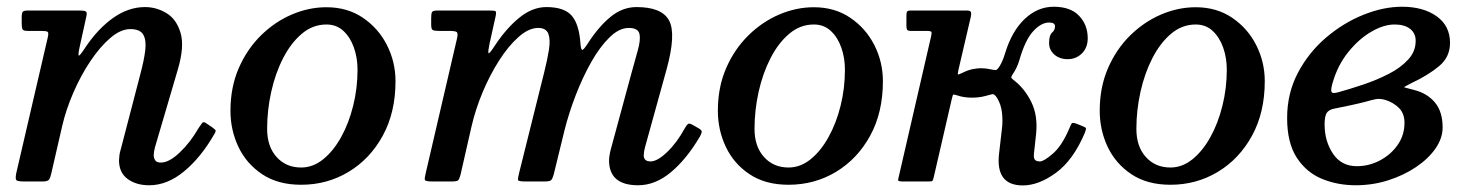

<svg xmlns="http://www.w3.org/2000/svg" viewBox="-20 -552 4498 584"><path d="M64.5 -520H220.5Q238.5 -520 242 -516.5Q245.5 -513 242 -499L222 -408Q217 -384.5 219.8 -383Q222.5 -381.5 239.5 -407.5Q278 -465 324.5 -497.8Q371 -530.5 421 -530.5Q456 -530.5 486.5 -512Q517 -493.5 529.2 -452Q541.5 -410.5 521 -341L451.5 -104.5Q447.5 -89.5 447.5 -80Q447.5 -72 451.8 -64.8Q456 -57.5 469.5 -57.5Q494.5 -57.5 527 -88.5Q559.5 -119.5 584 -162.5Q590.5 -172.5 594.8 -177.8Q599 -183 606.5 -177.5L624.5 -165.5Q632 -160 635 -157Q638 -154 631.5 -143.5Q591.5 -73.5 540.2 -31Q489 11.5 434 11.5Q394 11.5 368 -7.8Q342 -27 342 -64.5Q342 -69.5 343.2 -79.5Q344.5 -89.5 347 -96.5L407 -327Q418 -368 421.8 -398.8Q425.5 -429.5 415.8 -446.5Q406 -463.5 376.5 -463.5Q347 -463.5 315.5 -436.5Q284 -409.5 254.8 -365.8Q225.5 -322 203 -270Q180.5 -218 169 -168L136 -24.5Q133.5 -12.5 129.5 -6.2Q125.5 0 109.5 0H55.5Q33.5 0 29.8 -4Q26 -8 29.5 -25.5L125.5 -439Q128.5 -452.5 124.8 -455.2Q121 -458 104.5 -458H64Q51.5 -458 48.8 -462.5Q46 -467 46 -480V-500Q46 -512.5 49.2 -516.2Q52.5 -520 64.5 -520Z M681 -215Q681 -286.5 706 -344.2Q731 -402 773.2 -443.8Q815.5 -485.5 867.5 -507.8Q919.5 -530 973 -530Q1036.5 -530 1083.8 -498Q1131 -466 1157 -414.8Q1183 -363.5 1183 -305Q1183 -210 1144.2 -139.2Q1105.5 -68.5 1040.2 -29.2Q975 10 896 10Q825.5 10 777.5 -22Q729.5 -54 705.2 -105.2Q681 -156.5 681 -215ZM792.5 -160Q792.5 -106.5 821.2 -74.5Q850 -42.5 896 -42.5Q932 -42.5 963 -67.5Q994 -92.5 1017.5 -134.8Q1041 -177 1054.2 -230.2Q1067.5 -283.5 1067.5 -340Q1067.5 -376 1056.5 -407.2Q1045.5 -438.5 1024.5 -458Q1003.5 -477.5 973 -477.5Q931.5 -477.5 898.2 -449.5Q865 -421.5 841.2 -375.2Q817.5 -329 805 -272.8Q792.5 -216.5 792.5 -160Z M1311 -520H1467Q1483 -520 1486.8 -518.2Q1490.5 -516.5 1487.5 -502.5L1469 -419Q1464 -395 1465.8 -390.5Q1467.5 -386 1486 -414.5Q1520.5 -466.5 1560 -498.5Q1599.5 -530.5 1642 -530.5Q1696 -530.5 1718.8 -504.5Q1741.5 -478.5 1745.5 -420Q1747 -400.5 1751 -400.2Q1755 -400 1767 -418.5Q1799.5 -469.5 1836.2 -500Q1873 -530.5 1916 -530.5Q1993.5 -530.5 2015.2 -489.5Q2037 -448.5 2007.5 -341L1942 -104.5Q1938 -89.5 1938 -80Q1938 -61 1958.5 -61Q1979.5 -61 2009.2 -89.5Q2039 -118 2063 -162Q2068.5 -171.5 2072.5 -174.8Q2076.5 -178 2087 -172L2102 -163.5Q2113 -157.5 2114.2 -153.2Q2115.5 -149 2108.5 -136Q2068 -67.5 2020.5 -28Q1973 11.5 1921 11.5Q1832.5 11.5 1832.5 -64.5Q1832.5 -69.5 1834 -79.5Q1835.5 -89.5 1837.5 -96.5L1900 -327Q1911 -367.5 1920 -399Q1929 -430.5 1925 -448.8Q1921 -467 1892.5 -467Q1863 -467 1833.8 -438.2Q1804.5 -409.5 1778.2 -363Q1752 -316.5 1731 -262Q1710 -207.5 1697 -155.5L1664 -20.5Q1660.5 -8 1656.2 -4Q1652 0 1636 0H1579.5Q1557 0 1555.8 -4.2Q1554.5 -8.5 1559 -26L1635 -331Q1645 -370.5 1649.8 -401.2Q1654.5 -432 1647.8 -449.5Q1641 -467 1617 -467Q1588.5 -467 1557.8 -440Q1527 -413 1498.8 -369Q1470.5 -325 1448.2 -272Q1426 -219 1414 -166.5L1381 -21.5Q1377.5 -8 1374 -4Q1370.5 0 1353 0H1297Q1273.5 0 1272.2 -5Q1271 -10 1275.5 -28L1370 -434.5Q1373.5 -450 1369.8 -454Q1366 -458 1346.5 -458H1314.5Q1300.5 -458 1296 -460.8Q1291.5 -463.5 1291.5 -477.5V-497Q1291.5 -511 1294.2 -515.5Q1297 -520 1311 -520Z M2163.5 -215Q2163.5 -286.5 2188.5 -344.2Q2213.5 -402 2255.8 -443.8Q2298 -485.5 2350 -507.8Q2402 -530 2455.5 -530Q2519 -530 2566.2 -498Q2613.5 -466 2639.5 -414.8Q2665.5 -363.5 2665.5 -305Q2665.5 -210 2626.8 -139.2Q2588 -68.5 2522.8 -29.2Q2457.5 10 2378.5 10Q2308 10 2260 -22Q2212 -54 2187.8 -105.2Q2163.5 -156.5 2163.5 -215ZM2275 -160Q2275 -106.5 2303.8 -74.5Q2332.5 -42.5 2378.5 -42.5Q2414.5 -42.5 2445.5 -67.5Q2476.5 -92.5 2500 -134.8Q2523.5 -177 2536.8 -230.2Q2550 -283.5 2550 -340Q2550 -376 2539 -407.2Q2528 -438.5 2507 -458Q2486 -477.5 2455.5 -477.5Q2414 -477.5 2380.8 -449.5Q2347.5 -421.5 2323.8 -375.2Q2300 -329 2287.5 -272.8Q2275 -216.5 2275 -160Z M3279.5 -147.5Q3244.5 -65 3192 -26.5Q3139.5 12 3091 12Q3007 12 3019 -86.5L3027.5 -160Q3030.5 -183 3027.8 -208.8Q3025 -234.5 3012.5 -254.5Q3004.5 -267 2998 -265.5Q2991.5 -264 2977 -260Q2966 -257 2955.5 -256Q2945 -255 2936 -255Q2911.5 -255 2893 -261.5Q2882.5 -264.5 2880.2 -264.5Q2878 -264.5 2875.5 -253L2820 -12.5Q2818 -4.5 2816.5 -2.2Q2815 0 2804.5 0H2727Q2711.5 0 2711.8 -4.2Q2712 -8.5 2715 -20L2812 -441Q2814.5 -451.5 2813 -454.8Q2811.5 -458 2798 -458H2750Q2741 -458 2739 -461.8Q2737 -465.5 2737 -474.5V-503.5Q2737 -513 2739 -516.5Q2741 -520 2750.5 -520H2920Q2931.5 -520 2933.2 -515.2Q2935 -510.5 2933 -501.5L2895.5 -340.5Q2892 -325 2894.2 -325.2Q2896.5 -325.5 2908.5 -331Q2924.5 -339 2939 -341.8Q2953.5 -344.5 2963 -344.5Q2978 -344.5 2991.5 -341.5Q3005 -338.5 3009.2 -339Q3013.5 -339.5 3021 -351.5Q3030 -366 3038 -392.5Q3058.5 -458.5 3097.5 -495Q3136.5 -531.5 3185 -531.5Q3236 -531.5 3262.2 -504Q3288.5 -476.5 3288.5 -435.5Q3288.5 -407 3270.8 -389.5Q3253 -372 3227.5 -372Q3203 -372 3187 -386Q3171 -400 3171 -421Q3171 -445 3180 -452.8Q3189 -460.5 3189 -472Q3189 -483.5 3171 -483.5Q3147 -483.5 3122.8 -457.2Q3098.5 -431 3081 -370.5Q3074 -346 3060.5 -326.5Q3054.5 -317.5 3056.5 -314.8Q3058.5 -312 3067.5 -305Q3098.5 -280 3117.8 -239.8Q3137 -199.5 3131.5 -145L3125 -85.5Q3123.5 -73 3127.2 -67Q3131 -61 3143.5 -61Q3155 -61 3182.8 -85Q3210.5 -109 3233 -162.5Q3237.5 -173.5 3239.8 -176.8Q3242 -180 3255 -175.5L3271 -169Q3282 -165 3283 -162Q3284 -159 3279.5 -147.5Z M3325 -215Q3325 -286.5 3350 -344.2Q3375 -402 3417.2 -443.8Q3459.5 -485.5 3511.5 -507.8Q3563.5 -530 3617 -530Q3680.5 -530 3727.8 -498Q3775 -466 3801 -414.8Q3827 -363.5 3827 -305Q3827 -210 3788.2 -139.2Q3749.5 -68.5 3684.2 -29.2Q3619 10 3540 10Q3469.5 10 3421.5 -22Q3373.5 -54 3349.2 -105.2Q3325 -156.5 3325 -215ZM3436.5 -160Q3436.5 -106.5 3465.2 -74.5Q3494 -42.5 3540 -42.5Q3576 -42.5 3607 -67.5Q3638 -92.5 3661.5 -134.8Q3685 -177 3698.2 -230.2Q3711.5 -283.5 3711.5 -340Q3711.5 -376 3700.5 -407.2Q3689.5 -438.5 3668.5 -458Q3647.5 -477.5 3617 -477.5Q3575.5 -477.5 3542.2 -449.5Q3509 -421.5 3485.2 -375.2Q3461.5 -329 3449 -272.8Q3436.5 -216.5 3436.5 -160Z M3895 -193Q3895 -268.5 3927.8 -330.5Q3960.5 -392.5 4013.2 -437.5Q4066 -482.5 4127 -507Q4188 -531.5 4244.5 -531.5Q4309 -531.5 4349.8 -502.5Q4390.5 -473.5 4390.5 -421.5Q4390.5 -378.5 4357.2 -350.8Q4324 -323 4273.5 -299.5Q4248.5 -287 4251.5 -286.2Q4254.5 -285.5 4282.5 -278Q4321.5 -268 4344.8 -240Q4368 -212 4368 -164.5Q4368 -131.5 4346.2 -100.2Q4324.5 -69 4287 -43.8Q4249.5 -18.5 4202.2 -3.5Q4155 11.5 4103.5 11.5Q4048 11.5 4000.5 -8.2Q3953 -28 3924 -73Q3895 -118 3895 -193ZM4051 -271.5Q4087 -281.5 4127.8 -295.2Q4168.5 -309 4204.5 -327.5Q4240.5 -346 4263.2 -370.8Q4286 -395.5 4286 -428Q4286 -451 4269 -464.2Q4252 -477.5 4222 -477.5Q4188.5 -477.5 4150.5 -455.2Q4112.5 -433 4080.5 -393Q4048.5 -353 4033.5 -300.5Q4027.5 -280.5 4029.8 -273.2Q4032 -266 4051 -271.5ZM4135.5 -243Q4110.5 -236.5 4084.2 -231Q4058 -225.5 4038 -221.5Q4021 -218 4015 -207.8Q4009 -197.5 4009 -173.5Q4009 -122.5 4034.5 -84.5Q4060 -46.5 4107 -46.5Q4144 -46.5 4177.2 -64Q4210.5 -81.5 4231.2 -111.2Q4252 -141 4252 -178.5Q4252 -207 4235 -223.8Q4218 -240.5 4194 -248Q4177 -253 4163.8 -250.2Q4150.5 -247.5 4135.5 -243Z"/></svg>

Font: Besley* Medium
Style: Italic
Weight: 500
Italic angle: -13°
Designer: Owen Earl
Foundry: indestructible type*
Version: Version 3.000; ttfautohint (v1.8.3)